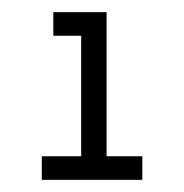

<svg xmlns="http://www.w3.org/2000/svg" viewBox="-20 -733 304 317"><path d="M114 -436V-674L148 -713H156V-475L122 -436ZM49 -436V-475H114V-436ZM122 -436 156 -475H215V-436ZM68 -674V-713H148L114 -674Z"/></svg>

Font: Foldit Light
Style: Regular
Weight: 300
Version: Version 1.003